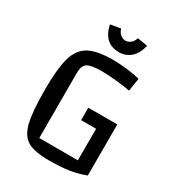

<svg xmlns="http://www.w3.org/2000/svg" viewBox="-196 -925 961 1055"><g transform="rotate(30 285.0 -398.0)"><path d="M65 0ZM505 -344V-20Q456 -1 403.5 7Q351 15 278 15Q187 15 143 -10Q99 -35 82 -103Q65 -171 65 -312Q65 -446 85 -515Q105 -584 156.5 -612Q208 -640 310 -640Q349 -640 399.5 -634Q450 -628 481 -619L468 -537Q428 -545 373.5 -550Q319 -555 285 -555Q221 -555 196 -540.5Q171 -526 171 -479V-65H416V-265H321V-344ZM195 -800 260 -811Q266 -789 281 -777Q296 -765 313 -765Q330 -765 345 -777Q360 -789 366 -811L431 -800Q418 -746 387 -719Q356 -692 313 -692Q218 -692 195 -800Z"/></g></svg>

Font: Changa
Style: Regular
Weight: 400
Designer: Eduardo Rodriguez Tunni
Foundry: Eduardo Rodriguez Tunni
Version: Version 2.002; ttfautohint (v1.5.10-5e6f)